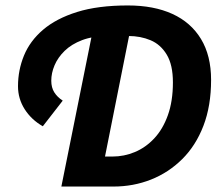

<svg xmlns="http://www.w3.org/2000/svg" viewBox="-20 -684 820 704"><path d="M205 0 323 -586H460L365 -110H392Q435 -110 474.5 -126.5Q514 -143 545.5 -176.5Q577 -210 595.5 -261.5Q614 -313 614 -382Q614 -446 591.5 -483.5Q569 -521 532 -536.5Q495 -552 451 -552H378Q321 -552 281.5 -537Q242 -522 217 -497.5Q192 -473 180 -444.5Q168 -416 168 -388Q168 -363 179 -345.5Q190 -328 210 -315L137 -221Q95 -245 70.5 -283.5Q46 -322 46 -368Q46 -427 68 -480.5Q90 -534 138 -575Q186 -616 262.5 -640Q339 -664 449 -664Q544 -664 612 -633Q680 -602 717 -541Q754 -480 754 -391Q754 -296 726 -223Q698 -150 648 -100.5Q598 -51 533.5 -25.5Q469 0 396 0Z"/></svg>

Font: Source Sans 3
Style: Bold Italic
Weight: 700
Italic angle: -11°
Designer: Paul D. Hunt
Foundry: Adobe
Version: Version 3.052;hotconv 1.1.0;makeotfexe 2.6.0